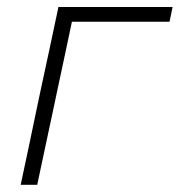

<svg xmlns="http://www.w3.org/2000/svg" viewBox="-20 -514 500 534"><path d="M37.5 0Q49.5 -56 60.5 -108Q71.5 -160 84 -220.5L94.5 -270Q108 -333 119.5 -386Q130.5 -439 142.5 -494.5H460L451.5 -453.5H180Q170.5 -409 161.5 -366Q152 -322.5 141 -270L130.5 -220.5Q117.5 -160 106.5 -108Q95.5 -56 83.5 0Z"/></svg>

Font: Heraclito ExtraLight
Style: Italic
Weight: 200
Italic angle: -12°
Designer: Kostas Bartsokas (font) & Cristiano Sobral (main changes)
Foundry: Kostas Bartsokas (font) & Cristiano Sobral (main changes)
Version: Version 1.00;July 8, 2020;FontCreator 13.0.0.2655 64-bit